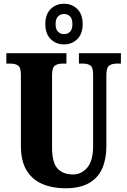

<svg xmlns="http://www.w3.org/2000/svg" viewBox="-20 -999 682 1029"><path d="M330 10Q261 10 207 -13Q153 -36 122.5 -86Q92 -136 92 -218V-599Q92 -638 76.5 -648Q61 -658 39 -658H14V-714H336V-658H312Q290 -658 274.5 -647.5Q259 -637 259 -595V-210Q259 -127 288.5 -95.5Q318 -64 372 -64Q416 -64 447.5 -100.5Q479 -137 479 -216V-599Q479 -638 464.5 -648Q450 -658 427 -658H403V-714H628V-658H603Q581 -658 565.5 -647.5Q550 -637 550 -595V-214Q550 -147 528 -96.5Q506 -46 457.5 -18Q409 10 330 10ZM323 -761Q281 -761 252 -789Q223 -817 223 -870Q223 -923 252 -951Q281 -979 323 -979Q365 -979 394 -951Q423 -923 423 -870Q423 -817 394 -789Q365 -761 323 -761ZM323 -816Q342 -816 355 -828.5Q368 -841 368 -870Q368 -899 355 -911.5Q342 -924 323 -924Q305 -924 291.5 -911.5Q278 -899 278 -870Q278 -841 291.5 -828.5Q305 -816 323 -816Z"/></svg>

Font: Noto Serif Bengali ExtraCondensed Black
Style: Regular
Weight: 900
Width: 2
Designer: Juan Bruce, Universal Thirst, Indian Type Foundry and the Monotype Design Team.
Foundry: Monotype Imaging Inc.
Version: Version 2.003; ttfautohint (v1.8.4.7-5d5b)